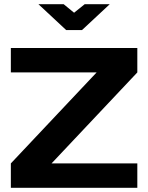

<svg xmlns="http://www.w3.org/2000/svg" viewBox="-20 -900 710 920"><path d="M638 -670H32V-553H443L32 -117V0H638V-117H227L638 -553ZM164 -880 297 -756H373L506 -880H386L335 -839L285 -880Z"/></svg>

Font: LT Wave Bold
Style: Regular
Weight: 700
Designer: Daniel Lyons
Version: Version 2.5 (Glyphs App)